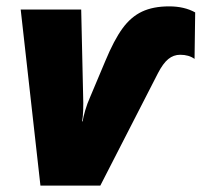

<svg xmlns="http://www.w3.org/2000/svg" viewBox="-20 -583 633 603"><path d="M45 -553H235L241 -286Q243 -230 238 -202H240Q241 -214 247.5 -236Q254 -258 263 -278L311 -392Q338 -457 364.5 -493.5Q391 -530 426 -546.5Q461 -563 511 -563Q559 -563 593 -544L591 -398Q573 -411 546 -411Q525 -411 508.5 -397.5Q492 -384 476 -353L295 0H107Z"/></svg>

Font: Noto Sans Display Black
Style: Italic
Weight: 900
Italic angle: -12°
Designer: Monotype Design team
Foundry: Monotype Imaging Inc.
Version: Version 1.000